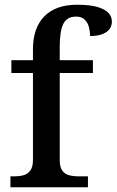

<svg xmlns="http://www.w3.org/2000/svg" viewBox="-20 -790 492 810"><path d="M24 0V-46H40Q61 -46 78.5 -50.5Q96 -55 107.5 -70Q119 -85 119 -115V-482H28V-536H119V-582Q119 -672 167 -721Q215 -770 305 -770Q361 -770 393 -760Q425 -750 438.5 -734.5Q452 -719 452 -699Q452 -680 441.5 -666.5Q431 -653 410.5 -645.5Q390 -638 360 -638Q360 -657 355 -676Q350 -695 337 -707.5Q324 -720 301 -720Q262 -720 247 -689Q232 -658 232 -594V-536H372V-482H232V-115Q232 -85 243 -70Q254 -55 272 -50.5Q290 -46 310 -46H351V0Z"/></svg>

Font: Noto Rashi Hebrew Medium
Style: Regular
Weight: 500
Version: Version 1.006